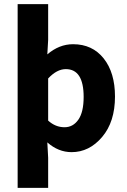

<svg xmlns="http://www.w3.org/2000/svg" viewBox="-20 -721 613 925"><path d="M65 184V-701H212V-529L208 -459Q265 -508 332 -508Q425 -508 479.5 -439.5Q534 -371 534 -256Q534 -134 472 -61Q410 12 325 12Q261 12 208 -35L212 39V184ZM291 -108Q332 -108 357.5 -144.5Q383 -181 383 -254Q383 -388 297 -388Q254 -388 212 -343V-140Q247 -108 291 -108Z"/></svg>

Font: Toshiba Sans
Style: Bold
Weight: 700
Designer: Paul D. Hunt
Foundry: Toshiba Corporation
Version: Version 2.020;PS 2.0;hotconv 1.0.86;makeotf.lib2.5.63406